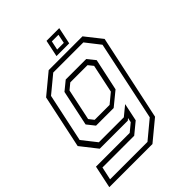

<svg xmlns="http://www.w3.org/2000/svg" viewBox="-261 -801 1131 1131"><g transform="rotate(-45 304.0 -235.5)"><path d="M-20 200 10 59H291L340 18.5L346 -10L334 0H100.5L19.5 -103L90.5 -437L215 -540H496.5L578 -437L464 97L339.5 200ZM16 170.5H327.5L439.5 77.5L545 -421.5L475 -511H224L117.5 -423L53 -120L123.5 -30.5H331.5L392 -80L368.5 31.5L298 89.5H33.5ZM181 -111.5 142.5 -160 190 -383.5 247 -430H417.5L456.5 -381.5L413.5 -181.5L328 -111.5ZM199.5 -141.5H324L384.5 -191.5L422 -368.5L397.5 -399H254L217 -368.5L175.5 -172ZM306 -566 328 -671H434L412 -566ZM336 -590.5H391.5L403 -646.5H348Z"/></g></svg>

Font: Tourney Light
Style: Italic
Weight: 300
Italic angle: -12°
Version: Version 1.015